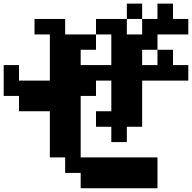

<svg xmlns="http://www.w3.org/2000/svg" viewBox="-20 -879 1040 1040"><path d="M750 -526.4H833V-609.4H750ZM667 -692.4H750V-776.4H667ZM417 -526.4H583V-692.4H500V-609.4H417ZM0 -359.4V-526.4H83V-442.4H250V-692.4H167V-776.4H333V-692.4H500V-776.4H667V-859.4H750V-776.4H833V-859.4H917V-776.4H1000V-692.4H833V-609.4H917V-526.4H1000V-442.4H750V-192.4H667V-109.4H583V-192.4H500V-276.4H583V-442.4H500V-359.4H417V-26.4H833V140.6H417V57.6H333V-26.4H250V-276.4H83V-359.4Z"/></svg>

Font: KH Dot Dougenzaka 12
Style: Regular
Weight: 400
Designer: Original version for X68000 by Keitarou Hiraki (http://hp.vector.co.jp/authors/VA000874/) / TrueType conversion by Homem
Version: Version 1.00.20150527